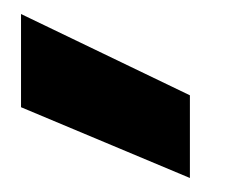

<svg xmlns="http://www.w3.org/2000/svg" viewBox="-20 -850 331 274"><path d="M10 -830 251 -714V-596L10 -697Z"/></svg>

Font: SVN-Poppins
Style: Bold
Weight: 700
Designer: Ninad Kale (Devanagari), Jonny Pinhorn (Latin)
Foundry: Indian Type Foundry
Version: Version 3.200;PS 1.000;hotconv 16.6.54;makeotf.lib2.5.65590